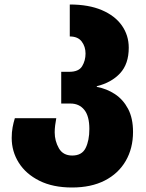

<svg xmlns="http://www.w3.org/2000/svg" viewBox="-20 -583 648 853"><path d="M300 250Q215 250 155 220Q95 190 63.5 140Q32 90 32 30Q32 4 36 -17.5Q40 -39 46 -58H230Q227 -42 225 -26Q223 -10 223 5Q223 43 241.5 75.5Q260 108 301 108Q344 108 360.5 74.5Q377 41 377 -10Q377 -67 354.5 -95Q332 -123 293 -123H252V-264H288Q330 -264 345 -289Q360 -314 360 -345Q360 -376 343 -398.5Q326 -421 290 -421V-563Q374 -563 432.5 -538Q491 -513 521.5 -469.5Q552 -426 552 -371Q552 -299 513.5 -257.5Q475 -216 410 -200V-197Q454 -189 490.5 -165Q527 -141 549 -99.5Q571 -58 571 3Q571 76 538.5 132Q506 188 445.5 219Q385 250 300 250Z"/></svg>

Font: Noto Sans Georgian Black
Style: Regular
Weight: 900
Designer: Monotype Design Team, Akaki Razmadze
Foundry: Google LLC
Version: Version 2.005; ttfautohint (v1.8.4.7-5d5b)